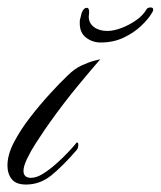

<svg xmlns="http://www.w3.org/2000/svg" viewBox="-38 -493 431 515"><path d="M32 2Q5 2 -6.5 -12.5Q-18 -27 -18 -49Q-18 -78 -0.5 -111.5Q17 -145 43 -178.5Q69 -212 96 -241.5Q123 -271 143 -290Q162 -309 182 -318Q202 -327 216.5 -330.5Q231 -334 231 -334Q209 -309 171 -263Q133 -217 96 -165Q93 -161 82 -145Q71 -129 57.5 -108Q44 -87 34.5 -67Q25 -47 25 -35Q25 -16 45 -16Q60 -16 77.5 -27Q95 -38 113 -54Q131 -70 145.5 -85.5Q160 -101 168 -111Q172 -111 172 -105Q172 -96 168 -91Q130 -47 99.5 -22.5Q69 2 32 2ZM232 -379Q210 -379 193 -392Q176 -405 176 -430Q176 -433 176 -436Q176 -439 177 -442Q178 -446 179 -450Q180 -454 181 -458Q186 -472 195 -472Q202 -472 201 -457Q201 -455 200.5 -453Q200 -451 200 -449Q200 -431 214 -420.5Q228 -410 250 -410Q267 -410 288 -418Q309 -426 327.5 -439Q346 -452 355 -468Q358 -473 366 -473Q373 -473 373 -467Q373 -464 370 -459Q360 -442 340.5 -423.5Q321 -405 293.5 -392Q266 -379 232 -379Z"/></svg>

Font: Luxurious Script
Style: Regular
Weight: 400
Designer: Robert E. Leuschke
Foundry: Robert E. Leuschke
Version: Version 1.010; ttfautohint (v1.8.3)